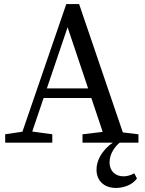

<svg xmlns="http://www.w3.org/2000/svg" viewBox="-20 -694 704 934"><path d="M5.2 0H234.4V-40.8L125.2 -55.8H105.4L5.2 -40.8V0ZM70.8 0H118.5L308.8 -561.5L497.2 0H594.6L364.9 -674.1H302.4L70.8 0ZM169.9 -217.4H472.3L456 -264.1H186L169.9 -217.4ZM381.3 0H653.5V-40.7L529.2 -55.7H506.6L381.3 -40.7V0ZM449.5 131.8C449.5 186.8 488.6 220.3 543.5 220.3C579.5 220.3 622.9 207.1 646.3 174.1L633.2 149C613.5 160.7 593.7 163.7 580.2 163.7C541.9 163.7 512.9 138.7 512.9 95.8C512.9 56.2 537.4 14 579.3 -12.8H550.5C496.5 14.3 449.5 70.6 449.5 131.8Z"/></svg>

Font: Source Serif Variable
Style: Regular
Weight: 389
Designer: Frank Grießhammer
Foundry: Adobe Systems Incorporated
Version: Version 3.001;hotconv 1.0.111;makeotfexe 2.5.65597